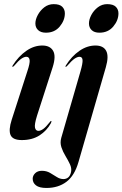

<svg xmlns="http://www.w3.org/2000/svg" viewBox="-20 -668 592 928"><path d="M202 -510Q177.5 -510 164.2 -522.5Q151 -535 151 -554.5Q151 -574 162.8 -595.8Q174.5 -617.5 194.2 -632.8Q214 -648 239.5 -648Q268.5 -648 281 -635.2Q293.5 -622.5 293.5 -603.5Q293.5 -569.5 268.8 -539.8Q244 -510 202 -510ZM159 -109Q145.5 -65.5 149.2 -50.5Q153 -35.5 165.5 -35.5Q176 -35.5 188.8 -44.5Q201.5 -53.5 220 -77Q225 -84 227 -83.5Q231 -82.5 226 -72.5Q206 -36 170.8 -13.5Q135.5 9 85.5 9Q42 9 31.2 -15Q20.5 -39 36.5 -89L111.5 -321.5Q125.5 -362.5 123.2 -378Q121 -393.5 107.5 -393.5Q97 -393.5 83.5 -384.5Q70 -375.5 48 -349.5Q43 -344.5 40.5 -345Q38 -345.5 41.5 -352Q69.5 -396 106.8 -422Q144 -448 184.5 -448Q222 -448 236.8 -422.2Q251.5 -396.5 234.5 -343ZM460.5 -510Q436 -510 423 -522.5Q410 -535 410 -554.5Q410 -574 421.5 -595.8Q433 -617.5 453 -632.8Q473 -648 498 -648Q527 -648 539.8 -635.2Q552.5 -622.5 552.5 -603.5Q552.5 -569.5 527.5 -539.8Q502.5 -510 460.5 -510ZM491.5 -343 359.5 114.5Q340.5 181 301 210.8Q261.5 240.5 204.5 240.5Q170 240.5 154 228Q138 215.5 138 196Q138 181 150 169.2Q162 157.5 182.5 157.5Q204.5 157.5 221.8 167.5Q239 177.5 254.5 187.5Q270 197.5 286.5 197.5Q300 197.5 309.8 189.5Q319.5 181.5 323.5 163Q327 145 318 125.8Q309 106.5 296.5 86Q284 65.5 276.8 43.8Q269.5 22 276 -1.5L368.5 -321.5Q380.5 -363 379 -378.2Q377.5 -393.5 364.5 -393.5Q354 -393.5 340.5 -384.5Q327 -375.5 304.5 -349.5Q300 -344.5 297.5 -345Q294.5 -345.5 298.5 -352Q326 -396 363.5 -422Q401 -448 441.5 -448Q479.5 -448 493.2 -422.2Q507 -396.5 491.5 -343Z"/></svg>

Font: Fraunces 144pt S000 SemiBold
Style: Italic
Weight: 600
Italic angle: -16°
Version: Version 1.000; ttfautohint (v1.8.3)